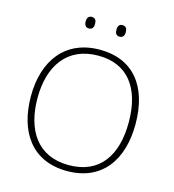

<svg xmlns="http://www.w3.org/2000/svg" viewBox="-129 -1005 1017 1122"><g transform="rotate(15 379.5 -444.0)"><path d="M259 -863C259 -843 267 -828 287 -828C309 -828 316 -843 316 -863C316 -883 309 -898 287 -898C267 -898 259 -883 259 -863ZM445 -863C445 -843 453 -828 472 -828C495 -828 502 -843 502 -863C502 -883 495 -898 472 -898C453 -898 445 -883 445 -863ZM696 -358C696 -588 584 -725 384 -725C175 -725 63 -575 63 -359C63 -142 168 10 379 10C591 10 696 -142 696 -358ZM103 -359C103 -552 195 -689 384 -689C560 -689 655 -567 655 -358C655 -160 569 -26 380 -26C192 -26 103 -163 103 -359Z"/></g></svg>

Font: Noto Sans Telugu ExtraLight
Style: Regular
Weight: 200
Designer: Jelle Bosma - Monotype Design Team
Foundry: Monotype Imaging Inc.
Version: Version 2.005